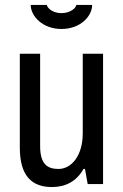

<svg xmlns="http://www.w3.org/2000/svg" viewBox="-20 -743 496 775"><path d="M352 -723H288C286 -709 262 -690 228 -690C194 -690 172 -709 169 -723H104C104 -678 152 -626 228 -626C305 -626 352 -678 352 -723ZM396 0V-526H314V-205C314 -114 268 -61 216 -61C172 -61 142 -80 142 -153V-526H60V-147C60 -30 111 12 190 12C242 12 288 -9 317 -61H323L334 0Z"/></svg>

Font: Archivo Narrow
Style: Regular
Weight: 400
Designer: Hector Gatti
Foundry: Omnibus-Type
Version: Version 1.003;PS 001.003;hotconv 1.0.70;makeotf.lib2.5.58329